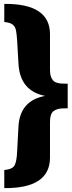

<svg xmlns="http://www.w3.org/2000/svg" viewBox="-20 -770 368 987"><path d="M2 -750Q237 -752 237 -594V-409Q237 -376 251.5 -358Q266 -340 308 -340H328V-213H308Q274 -213 255.5 -199Q237 -185 237 -144V40Q237 199 2 197V104Q45 100 55.5 79Q66 58 68 10L75 -121Q83 -253 212 -277Q83 -302 75 -442L68 -563Q66 -593 62.5 -612.5Q59 -632 46 -643Q33 -654 2 -657Z"/></svg>

Font: Piazzolla Black
Style: Regular
Weight: 900
Designer: Juan Pablo del Peral
Foundry: Huerta Tipografica
Version: Version 1.330